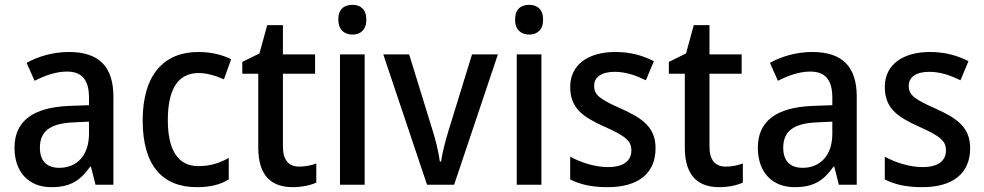

<svg xmlns="http://www.w3.org/2000/svg" viewBox="-20 -857 4070 794"><path d="M265 -642C200 -642 138 -624 90 -597L123 -523C167 -545 211 -561 257 -561C316 -561 348 -530 348 -453V-422L266 -419C116 -413 40 -356 40 -246C40 -144 100 -83 192 -83C271 -83 312 -110 353 -168H356L375 -93H449V-457C449 -582 389 -642 265 -642ZM285 -351 348 -354V-304C348 -212 296 -163 225 -163C177 -163 145 -188 145 -246C145 -310 182 -347 285 -351Z M794 -83C849 -83 890 -93 926 -115V-204C889 -183 850 -170 800 -170C717 -170 674 -235 674 -360C674 -489 716 -555 802 -555C835 -555 872 -544 906 -529L936 -612C903 -629 856 -642 800 -642C659 -642 570 -549 570 -359C570 -170 654 -83 794 -83Z M1217 -168C1174 -168 1150 -195 1150 -250V-552H1283V-632H1150V-753H1085L1053 -636L982 -601V-552H1048V-247C1048 -125 1107 -83 1191 -83C1228 -83 1265 -91 1288 -102V-181C1268 -173 1241 -168 1217 -168Z M1438 -837C1403 -837 1379 -819 1379 -776C1379 -734 1404 -714 1438 -714C1471 -714 1495 -734 1495 -776C1495 -818 1471 -837 1438 -837ZM1488 -632H1386V-93H1488Z M1746 -93H1858L2039 -632H1932L1834 -314C1821 -271 1808 -220 1804 -189H1799C1794 -226 1782 -278 1768 -321L1672 -632H1565Z M2169 -837C2134 -837 2110 -819 2110 -776C2110 -734 2135 -714 2169 -714C2202 -714 2226 -734 2226 -776C2226 -818 2202 -837 2169 -837ZM2219 -632H2117V-93H2219Z M2691 -244C2691 -331 2636 -368 2550 -407C2462 -446 2437 -463 2437 -502C2437 -538 2467 -560 2522 -560C2568 -560 2610 -545 2651 -525L2684 -604C2635 -629 2584 -642 2525 -642C2412 -642 2338 -589 2338 -498C2338 -410 2389 -374 2480 -333C2571 -293 2591 -272 2591 -235C2591 -193 2560 -166 2494 -166C2439 -166 2380 -186 2338 -209V-115C2379 -94 2427 -83 2493 -83C2617 -83 2691 -138 2691 -244Z M2981 -168C2938 -168 2914 -195 2914 -250V-552H3047V-632H2914V-753H2849L2817 -636L2746 -601V-552H2812V-247C2812 -125 2871 -83 2955 -83C2992 -83 3029 -91 3052 -102V-181C3032 -173 3005 -168 2981 -168Z M3339 -642C3274 -642 3212 -624 3164 -597L3197 -523C3241 -545 3285 -561 3331 -561C3390 -561 3422 -530 3422 -453V-422L3340 -419C3190 -413 3114 -356 3114 -246C3114 -144 3174 -83 3266 -83C3345 -83 3386 -110 3427 -168H3430L3449 -93H3523V-457C3523 -582 3463 -642 3339 -642ZM3359 -351 3422 -354V-304C3422 -212 3370 -163 3299 -163C3251 -163 3219 -188 3219 -246C3219 -310 3256 -347 3359 -351Z M3992 -244C3992 -331 3937 -368 3851 -407C3763 -446 3738 -463 3738 -502C3738 -538 3768 -560 3823 -560C3869 -560 3911 -545 3952 -525L3985 -604C3936 -629 3885 -642 3826 -642C3713 -642 3639 -589 3639 -498C3639 -410 3690 -374 3781 -333C3872 -293 3892 -272 3892 -235C3892 -193 3861 -166 3795 -166C3740 -166 3681 -186 3639 -209V-115C3680 -94 3728 -83 3794 -83C3918 -83 3992 -138 3992 -244Z"/></svg>

Font: Noto Sans Kannada UI SemiCondensed Medium
Style: Regular
Weight: 500
Width: 4
Designer: Jelle Bosma - Monotype Design Team
Foundry: Monotype Imaging Inc.
Version: Version 2.005